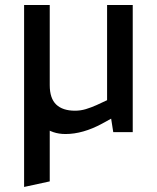

<svg xmlns="http://www.w3.org/2000/svg" viewBox="-20 -523 621 760"><path d="M75.4 217V-503.2H176.9V-185.8Q176.9 -133.7 202.5 -109.2Q228.2 -84.8 276.8 -84.8Q299 -84.8 319.9 -91.1Q340.8 -97.4 363.3 -107.5L403.9 -126.4V-503.2H505.4V0H428.3L415.9 -79.2L437.6 -63L383.9 -33.5Q346.1 -13 309.9 -2.8Q273.8 7.5 239.5 7.5Q212.9 7.5 191.3 0.1Q169.8 -7.2 152 -20.6L176.9 -52.1V195Z"/></svg>

Font: REM Medium
Style: Regular
Weight: 500
Designer: Octavio Pardo
Foundry: Ashler Design
Version: Version 1.005;gftools[0.9.28]